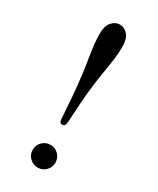

<svg xmlns="http://www.w3.org/2000/svg" viewBox="-175 -713 638 777"><g transform="rotate(30 144.0 -324.0)"><path d="M196.8 -585Q196.8 -556.2 193.4 -528.6Q189.9 -501 183.3 -462.4Q176.8 -423.8 172.9 -392.1Q167 -345.2 164.1 -302.5Q161.1 -259.8 160.2 -236.8Q159.2 -213.9 158.2 -210Q156.2 -189.9 144 -189.9Q131.8 -189.9 129.9 -203.1Q128.9 -209 127 -241Q125 -272.9 121.6 -315.4Q118.2 -357.9 113.8 -392.1Q110.8 -422.9 100.8 -483.9Q90.8 -544.9 90.8 -585Q90.8 -622.1 106.9 -640.1Q123 -658.2 144 -658.2Q165 -658.2 180.9 -640.1Q196.8 -622.1 196.8 -585ZM106.4 -5.6Q90.8 -21 90.8 -43Q90.8 -64.9 106.4 -80.6Q122.1 -96.2 144 -96.2Q166 -96.2 181.4 -80.6Q196.8 -64.9 196.8 -43Q196.8 -21 181.4 -5.6Q166 9.8 144 9.8Q122.1 9.8 106.4 -5.6Z"/></g></svg>

Font: Linux Libertine O
Style: Regular
Weight: 400
Designer: Philipp H. Poll
Foundry: Philipp H. Poll
Version: Version 5.3.0